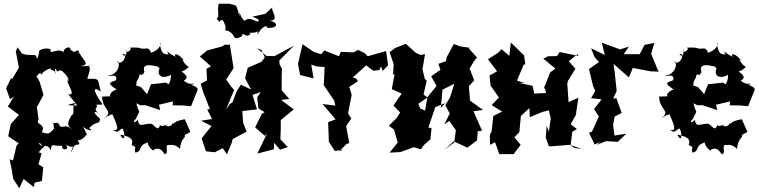

<svg xmlns="http://www.w3.org/2000/svg" viewBox="-20 -797 4085 1034"><path d="M183 -477 171 -500 122 -502 99 -508 74 -542 65 -519 82 -433 44 -369 41 -379 13 -322 34 -262 55 -277 22 -224 82 -178 38 -129 24 -63 81 -25 69 -13 50 67 32 61 44 121 51 166 84 217 107 167 163 211 166 187 206 177 213 104 187 88 204 29 188 23 215 -6C165 -28 204 -45 214 12C204 -10 235 -27 254 13C256 -30 264 -9 314 -12C311 20 363 10 332 -20C382 15 391 -37 362 26C376 -49 429 5 398 -41C391 -45 414 -29 449 -75C441 -64 464 -50 425 -118C440 -96 494 -86 460 -107C503 -153 514 -119 519 -158C468 -198 493 -208 528 -173C464 -220 516 -210 498 -233L533 -234C496 -286 465 -343 523 -304C504 -369 522 -376 453 -372C442 -369 479 -433 456 -442C499 -461 467 -436 410 -441C479 -446 415 -482 409 -513C387 -482 432 -549 376 -515C412 -486 347 -551 357 -520C371 -555 322 -543 322 -516C291 -541 257 -503 250 -525C266 -535 217 -543 192 -525C182 -460 173 -485 173 -485ZM271 -104C247 -77 241 -72 205 -85C231 -134 166 -123 188 -153L178 -225L181 -224L214 -286L194 -355L179 -383C162 -363 199 -427 203 -392C202 -411 267 -441 253 -422C303 -407 269 -380 278 -431C295 -387 293 -439 322 -407C366 -369 343 -339 340 -380C339 -337 390 -293 352 -284C358 -287 374 -291 348 -289L396 -229C337 -230 328 -229 391 -244C360 -227 389 -186 365 -176C332 -120 353 -119 367 -98C327 -145 310 -79 288 -147C296 -93 319 -143 267 -134Z M1003 -85 1005 -87 975 -155C894 -141 924 -119 911 -136C900 -101 848 -123 888 -130C877 -125 835 -107 843 -131C834 -77 811 -127 793 -131C739 -129 733 -108 721 -152C712 -137 686 -130 713 -159C738 -219 733 -168 714 -241L736 -230L761 -231L843 -204L836 -233L912 -251L909 -230L965 -229L1009 -225L1045 -315C1043 -337 983 -342 1023 -342C1015 -357 1015 -330 969 -362C993 -377 991 -387 957 -413C975 -411 1006 -448 999 -436C973 -444 948 -500 977 -464C928 -529 907 -498 933 -492C893 -495 869 -545 887 -505C876 -504 844 -496 841 -571C860 -535 777 -499 791 -520C777 -545 769 -533 749 -535C730 -534 749 -544 673 -540C706 -542 654 -494 658 -535C674 -464 613 -519 655 -503C652 -444 596 -459 617 -467C633 -413 575 -385 567 -393C555 -377 617 -409 605 -365C569 -351 554 -351 608 -315C561 -300 564 -263 598 -279L530 -277C528 -206 602 -198 535 -157C573 -180 573 -177 585 -182C625 -94 614 -97 586 -95C620 -88 598 -77 638 -106C656 -87 653 -19 628 -72C676 -62 702 -51 689 -16C726 1 698 -7 709 25C752 16 717 -14 780 -31C760 -29 819 45 810 -4C805 27 830 -26 866 33C898 32 854 -30 900 -14C885 -17 925 -24 949 5C957 -68 986 -44 973 -81C954 -39 967 -35 973 -69ZM881 -326 914 -327 873 -352 793 -343 772 -290 740 -327C672 -356 720 -314 715 -356L727 -378C734 -418 742 -373 758 -410C744 -448 776 -451 817 -441C848 -441 836 -399 850 -436C820 -421 831 -357 901 -394C901 -326 855 -328 866 -295Z M1388 -528 1406 -488 1388 -464 1314 -432 1300 -375 1332 -315 1277 -341 1254 -304 1232 -246 1217 -236 1197 -207 1241 -313 1224 -331V-332L1198 -369L1238 -430C1231 -472 1225 -514 1218 -556H1190L1176 -547L1095 -525L1056 -493L1116 -440L1092 -426L1095 -364L1061 -346L1074 -302L1110 -210L1096 -207L1122 -156L1063 -147L1119 -118L1066 -52L1089 18L1137 23L1180 1L1202 34L1228 -28L1233 -48L1308 -88L1289 -138L1285 -199L1364 -208L1340 -286L1390 -303L1418 -351L1365 -272L1372 -213L1405 -193L1390 -184L1354 -111L1407 -65L1419 -80L1366 30L1455 7L1456 -28L1488 9L1530 -5L1490 -47L1492 -100V-150L1562 -208L1494 -259L1538 -264L1497 -311V-393L1499 -425L1486 -450L1484 -471L1563 -551L1459 -495L1415 -496L1363 -538ZM1310 -679C1292 -687 1282 -693 1270 -731C1267 -689 1272 -721 1251 -767L1216 -777H1158C1147 -730 1166 -705 1146 -697C1180 -656 1151 -698 1181 -687C1203 -642 1194 -644 1191 -635C1259 -622 1221 -569 1283 -602C1287 -635 1303 -584 1330 -616C1299 -626 1362 -614 1368 -630C1364 -582 1365 -634 1407 -655C1429 -650 1430 -668 1415 -648C1473 -640 1488 -675 1430 -686C1495 -683 1430 -747 1449 -760L1410 -723L1338 -707C1381 -693 1372 -685 1372 -685C1374 -667 1319 -718 1295 -681Z M2041 -415 2070 -446 2059 -522 1960 -494 1945 -510 1909 -528 1882 -515 1815 -518 1806 -494 1734 -522 1728 -527 1710 -505 1671 -517 1609 -559 1585 -453 1596 -393 1669 -375 1656 -449 1687 -439 1728 -436 1724 -340 1717 -348 1780 -255 1786 -228 1717 -237 1787 -154 1747 -139 1750 -64 1751 -34 1783 16 1828 10 1808 18 1844 -20 1861 -27 1844 -118 1872 -159 1851 -191 1852 -174 1874 -286 1861 -329 1908 -360 1898 -374 1880 -380 1952 -445 1990 -416 2023 -420 2032 -440Z M2385 -488 2382 -468 2341 -453 2352 -421 2302 -386 2331 -334 2282 -274 2269 -201 2243 -213 2233 -238 2282 -272 2261 -288 2278 -362 2268 -372 2255 -424 2269 -505 2243 -501 2219 -513 2166 -561 2109 -539 2078 -516 2100 -452 2097 -394 2105 -398 2090 -317 2143 -293 2099 -229 2135 -191 2116 -161 2074 -120 2102 -99 2122 -30 2078 25 2136 22 2208 -4 2247 7 2263 -16 2298 -47 2304 -108 2287 -110 2324 -220 2378 -242 2354 -216 2363 -314 2427 -346 2403 -271 2378 -231 2402 -186 2373 -127 2399 -146 2435 -96 2426 -30 2375 9 2423 -36 2497 -2C2515 -15 2532 -28 2549 -41L2553 -90L2576 -93L2530 -198L2581 -205L2510 -256L2512 -247L2505 -333L2534 -364L2509 -428L2535 -471L2549 -487L2505 -536L2508 -540L2459 -547L2424 -560Z M3075 0 3053 -14 3062 -87 3087 -102 3053 -128 3081 -177 3095 -271 3042 -247 3035 -347 3039 -362 3079 -427 3043 -467 3091 -506 3094 -496 2994 -517 2980 -495 2931 -494 2906 -481 2971 -428 2943 -407 2908 -319 2914 -322 2921 -296 2857 -293 2848 -335 2774 -351 2805 -350 2764 -363 2800 -448 2809 -452 2802 -499 2731 -568 2723 -496 2681 -532 2663 -513 2608 -478 2657 -413 2616 -390 2622 -336 2667 -272 2628 -231 2684 -196 2637 -173 2627 -87 2618 -72 2619 -17 2646 -31 2669 33H2746L2784 -17L2749 -59L2754 -61L2777 -86L2785 -172C2800 -187 2816 -201 2831 -215L2833 -166L2901 -194L2936 -203L2946 -159L2936 -88L2924 -119L2919 -56L2936 -9H2947L3048 -17L3114 5Z M3525 -414 3487 -507 3504 -566 3451 -555 3423 -501 3435 -505H3339L3367 -546L3320 -531L3221 -567L3237 -501L3163 -537L3183 -488L3206 -463L3152 -425L3174 -333L3186 -308L3163 -268L3220 -262L3179 -210L3205 -170L3168 -88L3152 -82L3182 -19L3215 -33L3192 -16L3245 -37L3307 -33L3353 -77L3289 -67L3282 -124L3290 -169L3328 -189L3299 -269L3282 -266L3301 -307L3290 -412L3284 -453L3367 -380L3388 -431C3419 -425 3451 -419 3484 -413L3529 -411Z M4003 -85 4005 -87 3975 -155C3894 -141 3924 -119 3911 -136C3900 -101 3848 -123 3888 -130C3877 -125 3835 -107 3843 -131C3834 -77 3811 -127 3793 -131C3739 -129 3733 -108 3721 -152C3712 -137 3686 -130 3713 -159C3738 -219 3733 -168 3714 -241L3736 -230L3761 -231L3843 -204L3836 -233L3912 -251L3909 -230L3965 -229L4009 -225L4045 -315C4043 -337 3983 -342 4023 -342C4015 -357 4015 -330 3969 -362C3993 -377 3991 -387 3957 -413C3975 -411 4006 -448 3999 -436C3973 -444 3948 -500 3977 -464C3928 -529 3907 -498 3933 -492C3893 -495 3869 -545 3887 -505C3876 -504 3844 -496 3841 -571C3860 -535 3777 -499 3791 -520C3777 -545 3769 -533 3749 -535C3730 -534 3749 -544 3673 -540C3706 -542 3654 -494 3658 -535C3674 -464 3613 -519 3655 -503C3652 -444 3596 -459 3617 -467C3633 -413 3575 -385 3567 -393C3555 -377 3617 -409 3605 -365C3569 -351 3554 -351 3608 -315C3561 -300 3564 -263 3598 -279L3530 -277C3528 -206 3602 -198 3535 -157C3573 -180 3573 -177 3585 -182C3625 -94 3614 -97 3586 -95C3620 -88 3598 -77 3638 -106C3656 -87 3653 -19 3628 -72C3676 -62 3702 -51 3689 -16C3726 1 3698 -7 3709 25C3752 16 3717 -14 3780 -31C3760 -29 3819 45 3810 -4C3805 27 3830 -26 3866 33C3898 32 3854 -30 3900 -14C3885 -17 3925 -24 3949 5C3957 -68 3986 -44 3973 -81C3954 -39 3967 -35 3973 -69ZM3881 -326 3914 -327 3873 -352 3793 -343 3772 -290 3740 -327C3672 -356 3720 -314 3715 -356L3727 -378C3734 -418 3742 -373 3758 -410C3744 -448 3776 -451 3817 -441C3848 -441 3836 -399 3850 -436C3820 -421 3831 -357 3901 -394C3901 -326 3855 -328 3866 -295Z"/></svg>

Font: Asimov Aggro
Style: Condensed
Weight: 500
Designer: Google
Version: Version 2.000980; 2014